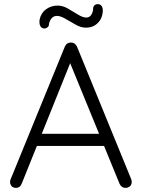

<svg xmlns="http://www.w3.org/2000/svg" viewBox="-20 -909 687 930"><path d="M328 -623 85 -19Q81 -9 74 -4Q67 1 58 1Q44 1 37 -6.5Q30 -14 29 -25Q28 -30 30 -37L294 -683Q299 -694 306.5 -698.5Q314 -703 324 -703Q334 -703 341.5 -697.5Q349 -692 353 -683L616 -40Q618 -34 618 -28Q618 -14 609 -6.5Q600 1 588 1Q578 1 570.5 -4.5Q563 -10 559 -19L310 -627ZM143 -202 168 -261H478L490 -202ZM195 -771Q182 -771 175.5 -782.5Q169 -794 172 -815Q179 -847 203.5 -864.5Q228 -882 259 -882Q284 -882 309 -867.5Q334 -853 357.5 -838.5Q381 -824 398 -824Q412 -824 420.5 -835Q429 -846 431 -863Q430 -875 436.5 -882Q443 -889 453 -889Q468 -889 474 -877Q480 -865 477 -846Q474 -824 462.5 -808Q451 -792 434.5 -783.5Q418 -775 396 -775Q372 -775 346.5 -789.5Q321 -804 297 -818Q273 -832 256 -832Q242 -832 232 -822.5Q222 -813 217 -793Q218 -783 210.5 -777Q203 -771 195 -771Z"/></svg>

Font: Quicksand Light
Style: Regular
Weight: 400
Version: Version 3.004